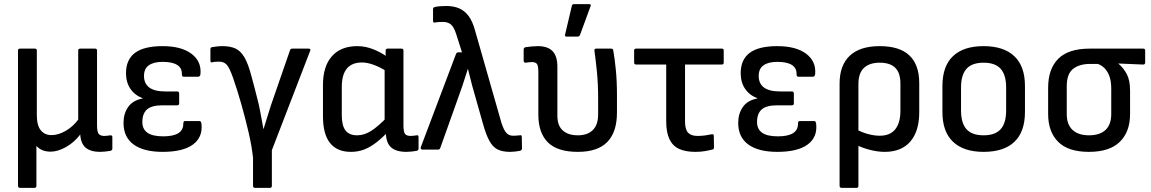

<svg xmlns="http://www.w3.org/2000/svg" viewBox="-20 -723 5561 928"><path d="M77 185Q67 185 67 175V-479Q67 -488 77 -488H149Q158 -488 158 -479V-167Q158 -117 177 -93.5Q196 -70 229 -70Q262 -70 297.5 -90.5Q333 -111 358 -145V-479Q358 -488 368 -488H440Q449 -488 449 -479V-118Q449 -86 457 -76Q465 -66 484 -66Q491 -66 498.5 -67Q506 -68 514 -69Q523 -69 523 -61V-4Q523 3 514 6Q503 8 489 9.5Q475 11 464 11Q419 11 395 -8.5Q371 -28 368 -71V-73Q338 -34 298.5 -12Q259 10 225 10Q180 10 156 -18V175Q156 185 146 185Z M766 11Q675 11 626 -24.5Q577 -60 577 -129Q577 -174 599.5 -206Q622 -238 669 -247V-249Q632 -262 610.5 -293.5Q589 -325 589 -369Q589 -435 632.5 -467.5Q676 -500 766 -500Q856 -500 905 -463.5Q954 -427 949 -366Q948 -352 937 -352H868Q859 -352 859 -365Q860 -394 836.5 -409Q813 -424 766 -424Q723 -424 699.5 -407.5Q676 -391 676 -356Q676 -319 701.5 -300Q727 -281 780 -281H836Q846 -281 846 -271V-223Q846 -214 836 -214H765Q713 -214 690.5 -194Q668 -174 668 -133Q668 -99 692.5 -81.5Q717 -64 769 -64Q817 -64 841.5 -79Q866 -94 866 -125Q866 -138 874 -138H944Q953 -138 954 -122Q960 -59 912 -24Q864 11 766 11Z M1213 185Q1203 185 1203 175V40Q1197 -17 1181 -85.5Q1165 -154 1145.5 -222.5Q1126 -291 1106 -348Q1089 -396 1075.5 -410.5Q1062 -425 1039 -425Q1031 -425 1022.5 -424.5Q1014 -424 1006 -422Q997 -419 997 -430V-484Q997 -493 1004 -495Q1016 -497 1029 -498.5Q1042 -500 1056 -500Q1092 -500 1117 -489Q1142 -478 1160.5 -447.5Q1179 -417 1195 -356Q1203 -328 1210 -300Q1217 -272 1224 -245Q1230 -223 1235 -197.5Q1240 -172 1244.5 -147.5Q1249 -123 1253 -100H1254Q1265 -134 1277 -174Q1289 -214 1303 -253L1382 -481Q1384 -488 1393 -488H1471Q1484 -488 1479 -477L1294 3V175Q1294 185 1285 185Z M1676 11Q1609 11 1575 -32Q1541 -75 1541 -161V-312Q1541 -402 1584 -451Q1627 -500 1707 -500Q1748 -500 1787.5 -483.5Q1827 -467 1851 -448L1852 -376Q1822 -396 1789.5 -408.5Q1757 -421 1729 -421Q1681 -421 1656.5 -391.5Q1632 -362 1632 -303V-165Q1632 -116 1650 -92.5Q1668 -69 1706 -69Q1740 -69 1773.5 -90Q1807 -111 1855 -161L1858 -89Q1828 -57 1799 -34.5Q1770 -12 1740.5 -0.5Q1711 11 1676 11ZM1944 11Q1894 11 1869.5 -11.5Q1845 -34 1845 -85V-105L1839 -130V-403L1844 -432V-479Q1844 -488 1854 -488H1920Q1930 -488 1930 -479V-118Q1930 -86 1937.5 -76Q1945 -66 1965 -66Q1971 -66 1979 -67Q1987 -68 1994 -69Q2003 -71 2003 -61V-4Q2003 3 1994 6Q1983 8 1969.5 9.5Q1956 11 1944 11Z M2446 11Q2409 11 2385.5 -0.5Q2362 -12 2345.5 -42Q2329 -72 2314 -126L2282 -239Q2271 -276 2261.5 -311.5Q2252 -347 2242 -389H2241Q2228 -347 2215.5 -310Q2203 -273 2189 -235L2108 -8Q2105 0 2098 0H2021Q2017 0 2014.5 -3.5Q2012 -7 2014 -12L2184 -462Q2187 -470 2195 -470H2213L2184 -561Q2173 -594 2158.5 -605.5Q2144 -617 2121 -617Q2112 -617 2102 -616.5Q2092 -616 2082 -614Q2073 -612 2073 -622V-678Q2073 -687 2081 -689Q2093 -692 2108 -693Q2123 -694 2137 -694Q2173 -694 2199.5 -682.5Q2226 -671 2245 -645.5Q2264 -620 2276 -576L2404 -128Q2416 -92 2428.5 -79.5Q2441 -67 2460 -67Q2468 -67 2475.5 -67.5Q2483 -68 2492 -69Q2502 -72 2502 -61L2503 -5Q2503 3 2493 6Q2482 8 2469.5 9.5Q2457 11 2446 11Z M2773 11Q2674 11 2628 -35Q2582 -81 2582 -169V-375Q2582 -404 2575.5 -413.5Q2569 -423 2550 -423Q2544 -423 2536 -422Q2528 -421 2521 -420Q2511 -420 2511 -429V-484Q2511 -493 2521 -495Q2535 -497 2550.5 -498.5Q2566 -500 2580 -500Q2627 -500 2650.5 -476Q2674 -452 2674 -401V-163Q2674 -116 2700 -92.5Q2726 -69 2773 -69Q2819 -69 2845 -94Q2871 -119 2871 -171V-248Q2871 -318 2865 -377Q2859 -436 2853 -478Q2852 -488 2862 -488H2933Q2943 -488 2944 -480Q2951 -441 2956.5 -386Q2962 -331 2962 -264V-179Q2962 -85 2915.5 -37Q2869 11 2773 11ZM2719 -546Q2709 -546 2711 -555L2744 -695Q2745 -703 2755 -703H2827Q2839 -703 2834 -692L2783 -553Q2779 -546 2771 -546Z M3341 11Q3293 11 3262 -3.5Q3231 -18 3215.5 -50.5Q3200 -83 3200 -137V-411H3056Q3045 -411 3045 -420V-479Q3045 -488 3055 -488H3468Q3478 -488 3478 -479V-420Q3478 -411 3468 -411H3291V-135Q3291 -98 3305.5 -82Q3320 -66 3351 -66Q3371 -66 3388.5 -68.5Q3406 -71 3420 -74Q3430 -76 3430 -66L3431 -10Q3431 -1 3422 0Q3407 4 3386.5 7.5Q3366 11 3341 11Z M3737 11Q3646 11 3597 -24.5Q3548 -60 3548 -129Q3548 -174 3570.5 -206Q3593 -238 3640 -247V-249Q3603 -262 3581.5 -293.5Q3560 -325 3560 -369Q3560 -435 3603.5 -467.5Q3647 -500 3737 -500Q3827 -500 3876 -463.5Q3925 -427 3920 -366Q3919 -352 3908 -352H3839Q3830 -352 3830 -365Q3831 -394 3807.5 -409Q3784 -424 3737 -424Q3694 -424 3670.5 -407.5Q3647 -391 3647 -356Q3647 -319 3672.5 -300Q3698 -281 3751 -281H3807Q3817 -281 3817 -271V-223Q3817 -214 3807 -214H3736Q3684 -214 3661.5 -194Q3639 -174 3639 -133Q3639 -99 3663.5 -81.5Q3688 -64 3740 -64Q3788 -64 3812.5 -79Q3837 -94 3837 -125Q3837 -138 3845 -138H3915Q3924 -138 3925 -122Q3931 -59 3883 -24Q3835 11 3737 11Z M4048 185Q4038 185 4038 175V-319Q4038 -407 4087 -453.5Q4136 -500 4232 -500Q4328 -500 4375.5 -455Q4423 -410 4423 -321V-181Q4423 -89 4380 -39Q4337 11 4256 11Q4222 11 4183.5 1Q4145 -9 4117 -24L4115 -100Q4143 -84 4174 -75.5Q4205 -67 4232 -67Q4282 -67 4307 -98Q4332 -129 4332 -188V-319Q4332 -371 4307 -395.5Q4282 -420 4232 -420Q4183 -420 4156 -395Q4129 -370 4129 -316V175Q4129 185 4120 185Z M4734 11Q4638 11 4586.5 -37.5Q4535 -86 4535 -182V-307Q4535 -403 4586 -451.5Q4637 -500 4734 -500Q4831 -500 4882.5 -451.5Q4934 -403 4934 -307V-182Q4934 -86 4883 -37.5Q4832 11 4734 11ZM4734 -69Q4790 -69 4816.5 -98.5Q4843 -128 4843 -189V-300Q4843 -361 4816.5 -390.5Q4790 -420 4734 -420Q4678 -420 4651.5 -390.5Q4625 -361 4625 -300V-189Q4625 -128 4651.5 -98.5Q4678 -69 4734 -69Z M5243 11Q5143 11 5094.5 -37.5Q5046 -86 5046 -172V-299Q5046 -390 5095 -439Q5144 -488 5247 -488H5505Q5515 -488 5515 -479V-421Q5515 -411 5505 -411L5386 -416V-415Q5410 -395 5426 -365Q5442 -335 5442 -286V-172Q5442 -86 5392.5 -37.5Q5343 11 5243 11ZM5243 -69Q5296 -69 5323.5 -95Q5351 -121 5351 -172V-294Q5351 -331 5342 -355Q5333 -379 5318.5 -393.5Q5304 -408 5286 -414H5248Q5197 -414 5166.5 -390Q5136 -366 5136 -306V-172Q5136 -121 5164 -95Q5192 -69 5243 -69Z"/></svg>

Font: Sofia Sans Semi Condensed Medium
Style: Regular
Weight: 500
Designer: Botio Nikoltchev, Ani Petrova
Foundry: lettersoup
Version: Version 4.100